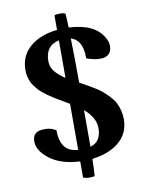

<svg xmlns="http://www.w3.org/2000/svg" viewBox="-94 -846 757 1003"><g transform="rotate(-10 284.0 -344.5)"><path d="M423.8 -515.6Q389.2 -523.9 389.2 -526.9Q389.2 -529.8 389.2 -531.7Q389.2 -623.5 328.1 -642.1Q331.1 -543 331.1 -407.2Q420.4 -358.4 440.9 -340.6Q461.4 -322.8 479 -304.4Q496.6 -286.1 505.9 -268.6Q527.8 -225.1 527.8 -179.2Q527.8 -104.5 473.6 -58.8Q419.4 -13.2 330.1 -2.9Q328.6 53.2 326.2 87.9Q315.4 90.8 297.9 90.8Q280.3 90.8 265.1 85V-1Q161.1 -5.9 102.1 -53.2Q46.9 -96.7 46.9 -144.5Q46.9 -172.9 62 -186Q77.1 -199.2 111.3 -199.2Q113.3 -199.2 115.2 -199.2Q144 -199.2 170.9 -183.1Q170.9 -127.4 193.1 -96.4Q215.3 -65.4 265.1 -62V-306.2Q255.9 -312 237.8 -322.5Q219.7 -333 209.2 -339.1Q198.7 -345.2 182.1 -355.7Q165.5 -366.2 155.3 -373.8Q145 -381.3 131.3 -392.6Q117.7 -403.8 109.4 -413.3Q101.1 -422.9 91.8 -435.5Q82.5 -448.2 77.6 -460.9Q65.9 -490.7 65.9 -519Q65.9 -596.7 121.3 -643.1Q176.8 -689.5 265.1 -698.2V-774.9Q270.5 -779.8 293.2 -779.8Q315.9 -779.8 323.2 -773.9Q326.2 -740.2 327.1 -700.2Q467.3 -693.4 510.7 -610.8Q522.9 -588.4 522.9 -571.3Q522.9 -554.2 519.5 -544.7Q516.1 -535.2 509.3 -527.6Q502.4 -520 491 -515.6Q479.5 -511.2 470.7 -511.2Q461.9 -511.2 451.7 -511.2Q441.4 -511.2 423.8 -515.6ZM191.9 -544.9Q191.9 -514.6 210.7 -491Q229.5 -467.3 265.1 -443.8V-643.1Q191.9 -627.4 191.9 -544.9ZM331.1 -66.9Q389.2 -83.5 389.2 -155.8Q389.2 -211.4 331.1 -261.2Z"/></g></svg>

Font: Marko One
Style: Regular
Weight: 400
Designer: Zhenya Spizhovyi
Foundry: Cyreal
Version: Version 1.003